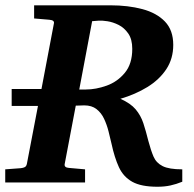

<svg xmlns="http://www.w3.org/2000/svg" viewBox="-33 -691 736 727"><path d="M563 16.1Q501.5 16.1 467.8 -2.7Q434.1 -21.5 417.2 -58.1Q400.4 -94.7 389.2 -147Q384.3 -168.9 377.9 -193.8Q371.6 -218.8 361.1 -241.2Q350.6 -263.7 332.5 -277.8Q314.5 -292 286.1 -292Q279.8 -292 271 -291.5Q262.2 -291 253.9 -291L211.9 -69.8Q209.5 -56.6 228 -55.2L289.1 -49.8V0H-13.2V-49.8L45.9 -54.2Q55.2 -55.2 61 -58.3Q66.9 -61.5 68.8 -70.8L110.8 -290H11.2V-354H124L170.9 -601.1Q174.8 -614.7 153.8 -616.2L96.2 -621.1V-670.9H384.8Q452.1 -670.9 506.1 -656.5Q560.1 -642.1 591.6 -609.4Q623 -576.7 623 -521Q623 -468.8 596.7 -429Q570.3 -389.2 524.9 -361.3Q479.5 -333.5 422.9 -316.9Q461.4 -299.8 480.7 -276.9Q500 -253.9 509.8 -224.4Q519.5 -194.8 528.8 -157.2Q538.1 -122.1 548.3 -98.1Q558.6 -74.2 582.8 -62Q606.9 -49.8 657.2 -49.8V-2.9Q634.8 6.3 612.5 11.2Q590.3 16.1 563 16.1ZM267.1 -352.1H292Q330.1 -352.1 370.8 -366.7Q411.6 -381.3 439.7 -415.3Q467.8 -449.2 467.8 -505.9Q467.8 -542.5 452.6 -564.2Q437.5 -585.9 416 -596.7Q394.5 -607.4 373.5 -610.6Q352.5 -613.8 340.8 -612.8Q334.5 -612.3 328.4 -611.8Q322.3 -611.3 315.9 -610.8Z"/></svg>

Font: Charis
Style: Bold Italic
Weight: 700
Italic angle: -11°
Designer: Walt Agee, Miriam Martin, Annie Olsen, Victor Gaultney, Lorna Priest, Alan Ward, Bob Hallissy, Martin Hosken, Sharon Cor
Foundry: SIL Global
Version: Version 7.000